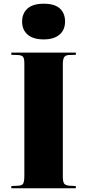

<svg xmlns="http://www.w3.org/2000/svg" viewBox="-20 -1013 469 1033"><path d="M41 0V-12L80 -14Q99 -15 105 -26Q111 -37 111 -69V-672Q111 -697 104.5 -706.5Q98 -716 76 -717L41 -718V-730H388V-718L350 -717Q332 -716 325 -705Q318 -694 318 -666V-65Q318 -35 325 -25.5Q332 -16 352 -14L388 -12V0ZM215 -801Q159 -801 129 -826.5Q99 -852 99 -897Q99 -941 128 -967Q157 -993 215 -993Q274 -993 302 -967.5Q330 -942 330 -897Q330 -852 300 -826.5Q270 -801 215 -801Z"/></svg>

Font: Literata 72pt ExtraBold
Style: Regular
Weight: 800
Designer: Latin by Veronika Burian and Jose Scaglione. Greek by Irene Vlachou. Cyrillic by Vera Evstafieva.
Foundry: TypeTogether
Version: Version 3.002